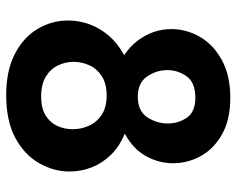

<svg xmlns="http://www.w3.org/2000/svg" viewBox="-90 -640 745 604"><g transform="rotate(90 282.0 -337.5)"><path d="M279 15Q201 15 148.5 -12.5Q96 -40 70 -84.5Q44 -129 44 -179Q44 -215 56 -247.5Q68 -280 92 -308Q116 -336 153 -356Q125 -375 107 -399Q89 -423 80 -449.5Q71 -476 71 -504Q71 -552 95.5 -594.5Q120 -637 168.5 -663.5Q217 -690 287 -690Q356 -690 402 -664Q448 -638 470.5 -597Q493 -556 493 -510Q493 -465 470.5 -424.5Q448 -384 400 -358Q441 -341 467 -314Q493 -287 506 -254Q519 -221 519 -184Q519 -134 492.5 -88Q466 -42 413 -13.5Q360 15 279 15ZM283 -95Q321 -95 343.5 -109.5Q366 -124 376 -146.5Q386 -169 386 -194Q386 -221 375 -245.5Q364 -270 340.5 -285.5Q317 -301 280 -301Q243 -301 219.5 -286Q196 -271 185 -247Q174 -223 174 -197Q174 -172 185 -148.5Q196 -125 220 -110Q244 -95 283 -95ZM284 -399Q329 -399 348.5 -429Q368 -459 368 -493Q368 -526 350 -553Q332 -580 287 -580Q239 -580 219.5 -552.5Q200 -525 200 -492Q200 -458 220 -428.5Q240 -399 284 -399Z"/></g></svg>

Font: Yaldevi
Style: Bold
Weight: 700
Designer: Sol Matas, Rajitha Manaperi, Kosala Senevirathne
Foundry: Mooniak
Version: Version 1.100